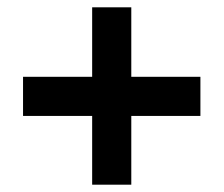

<svg xmlns="http://www.w3.org/2000/svg" viewBox="-20 -616 612 525"><path d="M339 -406V-596H232V-406H43V-299H232V-111H339V-299H528V-406Z"/></svg>

Font: Noto Sans Gujarati
Style: Bold
Weight: 700
Designer: Jelle Bosma - Monotype Design Team, Universal Thirst
Foundry: Monotype Imaging Inc.
Version: Version 2.106